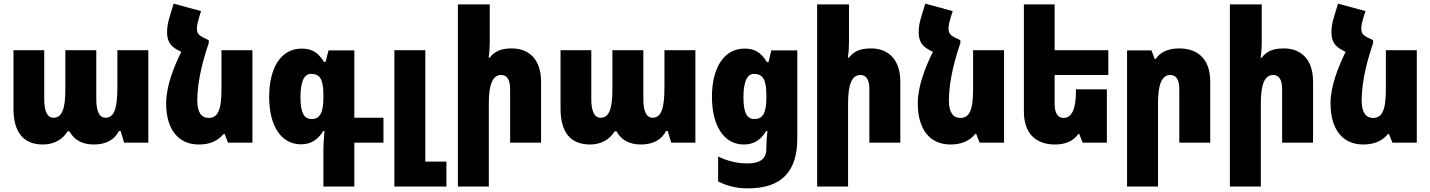

<svg xmlns="http://www.w3.org/2000/svg" viewBox="-20 -784 7860 1055"><path d="M217 10C276 10 325 -18 351 -62H362C385 -19 427 10 496 10C560 10 610 -15 633 -64H643L662 0H795V-508H625V-304C625 -190 608 -137 560 -137C526 -137 509 -173 509 -239V-508H339V-293C339 -188 322 -137 274 -137C240 -137 223 -173 223 -239V-508H54V-189C54 -57 108 10 217 10Z M1127 -563 1107 -573C1069 -590 1062 -603 1062 -628C1062 -646 1068 -668 1075 -692L1085 -723L934 -764L913 -694C905 -669 898 -641 898 -608C898 -559 915 -531 957 -509L976 -499C936 -418 893 -312 893 -216C893 -70 962 10 1072 10C1135 10 1177 -10 1209 -48H1214L1233 0H1367V-508H1197V-292C1197 -174 1174 -136 1127 -136C1087 -136 1064 -167 1064 -231C1064 -347 1101 -471 1127 -547Z M1757 241H1927V0H2087V-137H1927V-507H1785L1769 -444H1760C1727 -499 1690 -517 1637 -517C1526 -517 1459 -415 1459 -251C1459 -92 1525 9 1634 9C1685 9 1725 -13 1756 -64H1763C1759 -17 1757 15 1757 37ZM1692 -130C1651 -130 1631 -164 1631 -249C1631 -338 1652 -378 1689 -378C1738 -378 1757 -348 1757 -262V-246C1757 -162 1736 -130 1692 -130Z M2147 241H2433V104H2317V-508H2147Z M2671 -760H2496V241H2666V-216C2666 -321 2687 -372 2734 -372C2767 -372 2783 -344 2783 -295V0H2953V-336C2953 -453 2891 -518 2792 -518C2731 -518 2695 -500 2671 -467H2665C2669 -494 2671 -522 2671 -549Z M3223 10C3282 10 3331 -18 3357 -62H3368C3391 -19 3433 10 3502 10C3566 10 3616 -15 3639 -64H3649L3668 0H3801V-508H3631V-304C3631 -190 3614 -137 3566 -137C3532 -137 3515 -173 3515 -239V-508H3345V-293C3345 -188 3328 -137 3280 -137C3246 -137 3229 -173 3229 -239V-508H3060V-189C3060 -57 3114 10 3223 10Z M4089 251C4278 251 4361 156 4361 -25V-507H4218L4203 -443H4194C4161 -498 4124 -517 4071 -517C3959 -517 3892 -413 3892 -252C3892 -93 3958 10 4067 10C4120 10 4159 -13 4190 -64H4197C4194 -38 4191 -3 4191 21V34C4191 92 4152 114 4087 114C4034 114 3982 103 3926 76V213C3977 239 4029 251 4089 251ZM4125 -130C4084 -130 4065 -165 4065 -250C4065 -338 4087 -378 4122 -378C4170 -378 4191 -349 4191 -262V-246C4191 -157 4168 -130 4125 -130Z M4645 -760H4470V241H4640V-216C4640 -321 4661 -372 4708 -372C4741 -372 4757 -344 4757 -295V0H4927V-336C4927 -453 4865 -518 4766 -518C4705 -518 4669 -500 4645 -467H4639C4643 -494 4645 -522 4645 -549Z M5257 -563 5237 -573C5199 -590 5192 -603 5192 -628C5192 -646 5198 -668 5205 -692L5215 -723L5064 -764L5043 -694C5035 -669 5028 -641 5028 -608C5028 -559 5045 -531 5087 -509L5106 -499C5066 -418 5023 -312 5023 -216C5023 -70 5092 10 5202 10C5265 10 5307 -10 5339 -48H5344L5363 0H5497V-508H5327V-292C5327 -174 5304 -136 5257 -136C5217 -136 5194 -167 5194 -231C5194 -347 5231 -471 5257 -547Z M6062 -293H5892V-282C5892 -188 5871 -136 5824 -136C5791 -136 5775 -165 5775 -213V-372H6070V-508H5775V-760H5606V-172C5606 -55 5667 10 5777 10C5835 10 5880 -10 5905 -48H5910L5929 0H6062Z M6173 241H6343V-216C6343 -321 6364 -372 6411 -372C6444 -372 6460 -344 6460 -295V0H6630V-336C6630 -453 6568 -518 6459 -518C6400 -518 6356 -498 6330 -460H6325L6307 -507H6173Z M6913 -760H6738V241H6908V-216C6908 -321 6929 -372 6976 -372C7009 -372 7025 -344 7025 -295V0H7195V-336C7195 -453 7133 -518 7034 -518C6973 -518 6937 -500 6913 -467H6907C6911 -494 6913 -522 6913 -549Z M7525 -563 7505 -573C7467 -590 7460 -603 7460 -628C7460 -646 7466 -668 7473 -692L7483 -723L7332 -764L7311 -694C7303 -669 7296 -641 7296 -608C7296 -559 7313 -531 7355 -509L7374 -499C7334 -418 7291 -312 7291 -216C7291 -70 7360 10 7470 10C7533 10 7575 -10 7607 -48H7612L7631 0H7765V-508H7595V-292C7595 -174 7572 -136 7525 -136C7485 -136 7462 -167 7462 -231C7462 -347 7499 -471 7525 -547Z"/></svg>

Font: Noto Sans Armenian Condensed Black
Style: Regular
Weight: 900
Width: 3
Designer: Monotype Design Team
Foundry: Monotype Imaging Inc.
Version: Version 2.008